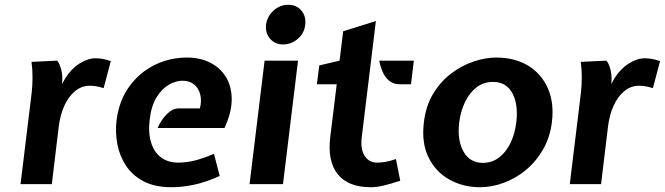

<svg xmlns="http://www.w3.org/2000/svg" viewBox="-20 -771 2784 804"><path d="M66 0 113 -386Q116 -414 116.2 -445.5Q116.5 -477 112 -512L219 -517Q226.5 -510.5 233.5 -489.5Q240.5 -468.5 241 -443L240 -419L253 -443Q278 -483 313 -505Q348 -527 380 -527Q396 -527 411.5 -524Q427 -521 444 -515L414 -402Q394.5 -408 381.2 -410Q368 -412 356 -412Q322 -412 294.8 -389.8Q267.5 -367.5 249.8 -329Q232 -290.5 226 -241L197 0Z M698 13Q629.5 13 582.5 -11.2Q535.5 -35.5 508.2 -76.2Q481 -117 471.5 -166.8Q462 -216.5 468 -267Q478.5 -349.5 521.2 -408.5Q564 -467.5 627.2 -498.8Q690.5 -530 763 -530Q818.5 -530 861 -508.2Q903.5 -486.5 927 -447Q950.5 -407.5 950.2 -353.5Q950 -299.5 920 -235H640Q655 -269.5 678.8 -293.2Q702.5 -317 728 -317H817Q825 -347.5 818.8 -374Q812.5 -400.5 793.5 -416.8Q774.5 -433 744 -433Q716.5 -433 687.5 -416.5Q658.5 -400 636.2 -364.5Q614 -329 607 -272Q600 -214.5 612.8 -173.8Q625.5 -133 654.8 -111.5Q684 -90 726 -90Q760.5 -90 795.5 -98.8Q830.5 -107.5 876 -127L900 -34Q843 -8.5 793.8 2.2Q744.5 13 698 13Z M1025 0 1088 -517H1228L1165 0ZM1166 -585Q1131.5 -585 1111 -608.8Q1090.5 -632.5 1094 -667Q1098.5 -702.5 1125.5 -726.8Q1152.5 -751 1187 -751Q1221.5 -751 1242 -726.8Q1262.5 -702.5 1258 -667Q1254.5 -632.5 1227.5 -608.8Q1200.5 -585 1166 -585Z M1533 13Q1438 13 1394.2 -41.5Q1350.5 -96 1363 -198L1390 -418H1307L1317 -497L1402 -517L1417 -640L1554 -683L1495 -198Q1488.5 -147 1506.8 -118.5Q1525 -90 1560 -90Q1574.5 -90 1593.2 -93Q1612 -96 1638 -105L1656 -14Q1617 -1.5 1587.5 5.8Q1558 13 1533 13ZM1656 -418Q1627 -418 1609 -433.5Q1591 -449 1581.5 -472Q1572 -495 1568 -517H1713L1701 -418Z M1990 13Q1919.5 13 1862.2 -18.8Q1805 -50.5 1774.8 -111.2Q1744.5 -172 1755 -259Q1763.5 -329.5 1795.2 -380.8Q1827 -432 1871.5 -465Q1916 -498 1965 -514Q2014 -530 2057 -530Q2136.5 -530 2192.5 -495.5Q2248.5 -461 2274.8 -399.8Q2301 -338.5 2291 -259Q2283 -195.5 2254 -145Q2225 -94.5 2182.2 -59.2Q2139.5 -24 2089.5 -5.5Q2039.5 13 1990 13ZM2002 -89Q2041 -89 2070.5 -112Q2100 -135 2118.2 -173.5Q2136.5 -212 2142 -259Q2148 -305.5 2139.2 -344Q2130.5 -382.5 2106.8 -405.2Q2083 -428 2044 -428Q2005 -428 1975.5 -405.2Q1946 -382.5 1927.5 -344Q1909 -305.5 1903 -259Q1894 -184 1920.8 -136.5Q1947.5 -89 2002 -89Z M2366 0 2413 -386Q2416 -414 2416.2 -445.5Q2416.5 -477 2412 -512L2519 -517Q2526.5 -510.5 2533.5 -489.5Q2540.5 -468.5 2541 -443L2540 -419L2553 -443Q2578 -483 2613 -505Q2648 -527 2680 -527Q2696 -527 2711.5 -524Q2727 -521 2744 -515L2714 -402Q2694.5 -408 2681.2 -410Q2668 -412 2656 -412Q2622 -412 2594.8 -389.8Q2567.5 -367.5 2549.8 -329Q2532 -290.5 2526 -241L2497 0Z"/></svg>

Font: Expletus Sans
Style: Italic
Weight: 400
Italic angle: -7°
Designer: Jasper de Waard
Foundry: Designtown
Version: Version 7.500